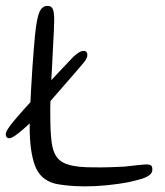

<svg xmlns="http://www.w3.org/2000/svg" viewBox="-20 -628 574 666"><path d="M12.5 -148.5Q8.5 -148.5 5.8 -150Q3 -151.5 1.5 -154.8Q0 -158 0 -162.5Q0 -169.5 7.8 -181.5Q15.5 -193.5 29.2 -209.8Q43 -226 61 -246.5Q73 -260 85.5 -273.5Q86.5 -296.5 88 -321Q90 -359 92.5 -395.2Q95 -431.5 97.5 -461Q100 -490.5 101.5 -506.5Q107.5 -566 117 -586.8Q126.5 -607.5 144.5 -607.5Q154.5 -607.5 159.5 -602Q164.5 -596.5 166.2 -586Q168 -575.5 168 -560Q168 -543.5 166.8 -519.2Q165.5 -495 164 -466.5Q162.5 -438 161 -406.5Q159 -378.5 158 -350Q178.5 -371.5 197 -391.5Q217.5 -413 235 -431.5Q246.5 -442 254.8 -446.8Q263 -451.5 271 -451.5Q277 -451.5 280 -447.5Q283 -443.5 283 -437.5Q283 -435 282.5 -432.2Q282 -429.5 280.8 -426.8Q279.5 -424 277.8 -421Q276 -418 273.5 -414.5Q265 -404 243.8 -379.5Q222.5 -355 195.5 -324Q175.5 -300.5 155 -277.5Q154 -250 154.5 -226Q154.5 -172 158.8 -137Q163 -102 177.2 -82.8Q191.5 -63.5 221.5 -55.5Q251.5 -47.5 303 -47.5Q334.5 -47 363 -48Q391.5 -49 410.5 -50Q447.5 -54 467.5 -56.2Q487.5 -58.5 496.5 -57Q503 -56 505.8 -52Q508.5 -48 508.5 -40Q508.5 -28.5 498.8 -20.8Q489 -13 470 -7.2Q451 -1.5 423 4.5Q391 10.5 351.2 14.5Q311.5 18.5 273 18.5Q259.5 18.5 240.5 17.5Q221.5 16.5 202.8 14.2Q184 12 171 9Q119 -4.5 101 -54.2Q83 -104 83 -185.5Q83 -192.5 83 -200Q73 -190.5 62 -181Q46 -167 32.8 -157.8Q19.5 -148.5 12.5 -148.5Z"/></svg>

Font: Gluten Thin ExtraLight
Style: Regular
Weight: 250
Version: Version 1.300